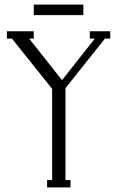

<svg xmlns="http://www.w3.org/2000/svg" viewBox="-20 -816 510 836"><path d="M460 -648H437L265 -432V-32H287V0H185V-32H207V-429L32 -648H10V-680H127V-648H107L250 -467L393 -648H371V-680H460ZM127 -796H343V-750H127Z"/></svg>

Font: Margherita Variable
Style: Regular
Weight: 400
Designer: James Puckett
Foundry: Dunwich Type Founders
Version: Version 1.008